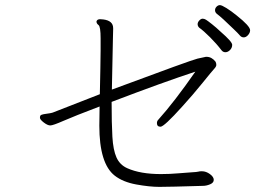

<svg xmlns="http://www.w3.org/2000/svg" viewBox="-20 -762 1040 750"><path d="M892 -649Q910 -632 916.5 -624Q923 -616 932 -616Q941 -616 949 -625Q957 -634 957 -644Q957 -660 904 -702Q883 -719 864.5 -730.5Q846 -742 839 -742Q832 -742 826 -736Q820 -730 820 -722Q820 -714 827 -708Q846 -694 892 -649ZM758 -654Q775 -642 800.5 -616.5Q826 -591 845 -566Q851 -558 860.5 -558Q870 -558 878.5 -566.5Q887 -575 887 -587Q887 -599 842 -638Q824 -655 807.5 -668Q791 -681 784.5 -685Q778 -689 771.5 -689Q765 -689 758.5 -682Q752 -675 752 -667.5Q752 -660 758 -654ZM743 -482Q661 -364 598 -294Q593 -289 593 -281Q593 -267 607 -267Q621 -267 692 -346Q733 -391 771 -438Q809 -485 817 -493.5Q825 -502 825 -508.5Q825 -515 822 -521Q807 -540 787 -540H784Q774 -538 751.5 -533Q729 -528 417 -412Q420 -557 421 -606Q422 -642 422 -648V-652Q422 -681 384 -686L371 -687Q360 -687 357 -679V-677Q357 -670 365 -664Q373 -658 373 -612V-566Q373 -537 372 -492.5Q371 -448 370 -394L188 -323Q182 -320 151 -316Q141 -314 138.5 -311.5Q136 -309 136 -302Q136 -295 151 -283.5Q166 -272 176.5 -272Q187 -272 228 -290Q269 -308 369 -346Q369 -325 368.5 -306Q368 -287 368 -271Q368 -123 428 -76Q460 -51 512 -41.5Q564 -32 602.5 -32Q641 -32 773 -36Q786 -36 800.5 -42Q815 -48 815 -59.5Q815 -71 800 -82Q785 -93 769 -93H766Q760 -93 754.5 -91.5Q749 -90 730 -89Q711 -88 677 -85Q643 -82 609 -82Q528 -82 477 -105Q448 -118 435 -147Q422 -176 419 -228Q416 -280 416 -364Q618 -441 743 -482Z"/></svg>

Font: LXGW WenKai TC Light
Style: Regular
Weight: 300
Designer: LXGW / Fontworks Inc.
Foundry: LXGW / Fontworks Inc.
Version: Version 1.330